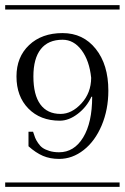

<svg xmlns="http://www.w3.org/2000/svg" viewBox="-29 -728 486 748"><path d="M-8.8 -708H437V-690.9H-8.8ZM-8.8 -17.1H437V0H-8.8ZM101.1 -430.2Q101.1 -358.4 128.2 -321.3Q155.3 -284.2 207 -284.2Q250.5 -284.2 288.1 -325Q325.7 -365.7 326.2 -424.8Q319.3 -491.7 288.8 -532.5Q258.3 -573.2 214.8 -573.2Q158.7 -573.2 129.9 -536.6Q101.1 -500 101.1 -430.2ZM100.1 -213.9Q104.5 -200.2 107.9 -191.4Q111.3 -182.6 119.4 -170.7Q127.4 -158.7 137.2 -151.9Q147 -145 163.6 -139.9Q180.2 -134.8 201.2 -134.8Q259.8 -134.8 294.9 -192.4Q330.1 -250 330.1 -351.1H327.1Q309.1 -311.5 274.2 -284.7Q239.3 -257.8 204.1 -257.8Q127.9 -257.8 81.5 -305.2Q35.2 -352.5 35.2 -430.2Q35.2 -505.9 84.5 -552.5Q133.8 -599.1 214.8 -599.1Q294.9 -599.1 344 -537.6Q393.1 -476.1 393.1 -375Q393.1 -301.3 367.2 -239.7Q341.3 -178.2 297.1 -143.6Q252.9 -108.9 201.2 -108.9Q166 -108.9 138.2 -120.8Q110.4 -132.8 82 -158.2V-214.8H100.1Z"/></svg>

Font: FoglihtenFr01
Style: Regular
Weight: 500
Version: Version 0.68